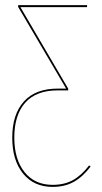

<svg xmlns="http://www.w3.org/2000/svg" viewBox="-20 -538 398 752"><path d="M335 114Q305 154 269.5 174Q234 194 186 194Q113 194 70.5 142Q28 90 28 1Q28 -90 73.5 -140.5Q119 -191 206 -191H239L51 -511V-518H321V-510H60L247 -191V-184H206Q122 -184 79 -136Q36 -88 36 1Q36 86 76 136Q116 186 186 186Q232 186 265.5 167.5Q299 149 329 110Z"/></svg>

Font: Fira Sans Compressed Eight
Style: Regular
Weight: 100
Width: 1
Designer: bBox Type GmbH & Carrois Corporate GbR & Edenspiekermann AG
Foundry: bBox Type GmbH & Carrois Corporate GbR & Edenspiekermann AG
Version: Version 4.301